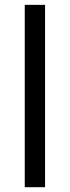

<svg xmlns="http://www.w3.org/2000/svg" viewBox="-20 -779 290 799"><path d="M83 -758.8H167.5V0H83Z"/></svg>

Font: Duru Sans
Style: Regular
Weight: 400
Designer: Onur Yazõcõgil
Foundry: Onur Yazõcõgil
Version: Version 1.001